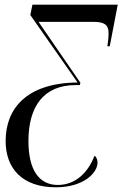

<svg xmlns="http://www.w3.org/2000/svg" viewBox="-20 -556 528 817"><path d="M218 241C335 241 395 180 395 136C395 122 389 110 382 107C354 180 300 231 226 231C146 231 101 167 101 44C101 -103 166 -194 302 -194H320L322 -204L144 -463H377C421 -463 442 -453 442 -415C442 -397 440 -379 437 -359H447L481 -536H118L109 -492L310 -205C92 -203 4 -93 4 44C4 161 75 241 218 241Z"/></svg>

Font: Noto Serif Display SemiCondensed
Style: Italic
Weight: 400
Width: 4
Italic angle: -12°
Designer: Monotype Design Team
Foundry: Monotype Imaging Inc.
Version: Version 2.009